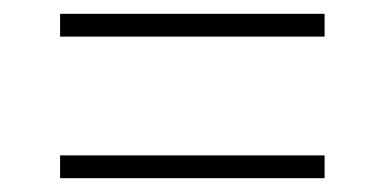

<svg xmlns="http://www.w3.org/2000/svg" viewBox="-20 -451 556 278"><path d="M67 -193V-226H450V-193ZM67 -398V-431H450V-398Z"/></svg>

Font: Anek Odia Medium ExtraLight
Style: Regular
Weight: 250
Version: Version 1.003